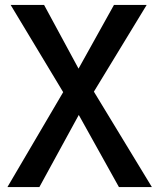

<svg xmlns="http://www.w3.org/2000/svg" viewBox="-20 -755 643 775"><path d="M10 0 235 -383 23 -735H158L297 -478L440 -735H572L359 -385L593 0H460L298 -291L139 0Z"/></svg>

Font: Alata
Style: Regular
Weight: 400
Designer: Spyros Zevelakis, Eben Sorkin
Foundry: Spyros Zevelakis
Version: Version 1.005; ttfautohint (v1.8.4.7-5d5b)